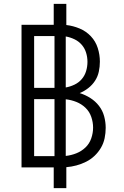

<svg xmlns="http://www.w3.org/2000/svg" viewBox="-20 -863 640 990"><path d="M257 107V0H91V-735H257V-843H322V-734Q357 -730 390.5 -716Q424 -702 448.5 -676Q473 -650 484 -615.5Q495 -581 495 -545Q495 -519 489.5 -493.5Q484 -468 470 -446.5Q456 -425 435.5 -409Q415 -393 391 -383Q420 -374 446 -357.5Q472 -341 490.5 -317Q509 -293 517 -263.5Q525 -234 525 -204Q525 -177 519.5 -150.5Q514 -124 500.5 -101Q487 -78 467.5 -59.5Q448 -41 424 -29Q400 -17 374 -10Q348 -3 322 -1V107ZM156 -410H261V-677H156ZM319 -412Q342 -416 364 -426.5Q386 -437 401.5 -455Q417 -473 424 -496.5Q431 -520 431 -544Q431 -568 424 -591Q417 -614 401.5 -632Q386 -650 364 -660.5Q342 -671 319 -675ZM156 -58H261V-352H156ZM319 -59Q347 -62 373.5 -72.5Q400 -83 420.5 -102.5Q441 -122 450.5 -149.5Q460 -177 460 -205Q460 -205 460 -205Q460 -205 460 -205Q460 -233 450.5 -260.5Q441 -288 420.5 -307.5Q400 -327 373.5 -337.5Q347 -348 319 -351Z"/></svg>

Font: Iosevka SS04 Light Extended
Style: Regular
Weight: 300
Width: 7
Monospace: yes
Designer: Belleve Invis
Foundry: Belleve Invis
Version: Version 19.0.0; ttfautohint (v1.8.4)